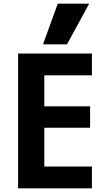

<svg xmlns="http://www.w3.org/2000/svg" viewBox="-20 -1020 590 1040"><path d="M78 0V-730H478V-612H220V-444H468V-328H220V-118H478V0ZM343 -780H213L293 -1000H463Z"/></svg>

Font: M PLUS Code Latin SemiExpanded
Style: Bold
Weight: 700
Width: 6
Designer: Coji Morishita
Foundry: UNDERFOREST DESIGN
Version: Version 1.002; ttfautohint (v1.8.3)